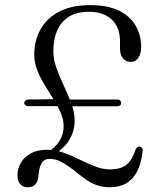

<svg xmlns="http://www.w3.org/2000/svg" viewBox="-20 -738 642 768"><path d="M190.5 -117 167.5 -126Q203 -148.5 219 -176Q235 -203.5 234.5 -234Q234.5 -260.5 222.5 -287.5Q210.5 -314.5 193 -342.5Q175.5 -370.5 158 -399.2Q140.5 -428 128.8 -457.8Q117 -487.5 117 -518.5Q117 -576.5 142.5 -621.5Q168 -666.5 217.8 -692Q267.5 -717.5 341 -717.5Q411 -717.5 456 -695.2Q501 -673 522.8 -635.2Q544.5 -597.5 544.5 -550.5Q544.5 -522.5 533.2 -506.5Q522 -490.5 502.5 -490.5Q484 -490.5 472 -504.2Q460 -518 460 -542.5V-573Q460 -629 426.8 -660Q393.5 -691 334.5 -691Q266 -691 229.8 -649.2Q193.5 -607.5 193.5 -533Q193.5 -499 206.5 -463.8Q219.5 -428.5 236.2 -393Q253 -357.5 266 -322.2Q279 -287 278.5 -253Q278 -213.5 257.5 -178.8Q237 -144 190.5 -117ZM50 -37Q50 -64.5 64 -87.8Q78 -111 104.2 -125Q130.5 -139 168 -139Q201.5 -139 234 -127.2Q266.5 -115.5 298 -100Q329.5 -84.5 360 -72.5Q390.5 -60.5 419.5 -60.5Q463 -60.5 486 -79.2Q509 -98 521.5 -138Q524 -145.5 528.8 -148.8Q533.5 -152 539.5 -151.5Q545.5 -150.5 548.5 -146Q551.5 -141.5 550.5 -132Q544.5 -81.5 527.5 -50Q510.5 -18.5 483.5 -3.8Q456.5 11 420 11Q393.5 11 370.8 3.8Q348 -3.5 324.8 -19.2Q301.5 -35 273.5 -59Q242 -82 221.5 -92.2Q201 -102.5 179 -102.5Q157 -102.5 147 -86.2Q137 -70 134 -38Q133.5 -21.5 128 -10.5Q122.5 0.5 113.2 5.8Q104 11 90 11Q72 11 61 -1.2Q50 -13.5 50 -37ZM77 -326Q77 -332 81.8 -336Q86.5 -340 93.5 -340L209 -341.5L226.5 -313.5H93.5Q86 -313.5 81.5 -317Q77 -320.5 77 -326ZM247 -313 239.5 -340H448.5Q456 -340 460.2 -336.2Q464.5 -332.5 464.5 -326.5Q464.5 -313 448.5 -313Z"/></svg>

Font: Fraunces 48pt Soft Wonky Light
Style: Regular
Weight: 300
Version: Version 1.000;[b76b70a41]